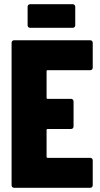

<svg xmlns="http://www.w3.org/2000/svg" viewBox="-20 -891 475 911"><path d="M325 -871H123C116 -871 111 -866 111 -859V-771C111 -764 116 -759 123 -759H325C332 -759 337 -764 337 -771V-859C337 -866 332 -871 325 -871ZM420 -570V-688C420 -695 415 -700 408 -700H47C40 -700 35 -695 35 -688V-12C35 -5 40 0 47 0H408C415 0 420 -5 420 -12V-130C420 -137 415 -142 408 -142H206C203 -142 201 -144 201 -147V-274C201 -277 203 -279 206 -279H317C324 -279 329 -284 329 -291V-410C329 -417 324 -422 317 -422H206C203 -422 201 -424 201 -427V-553C201 -556 203 -558 206 -558H408C415 -558 420 -563 420 -570Z"/></svg>

Font: Barlow Condensed ExtraBold
Style: Regular
Weight: 800
Width: 3
Designer: Jeremy Tribby
Foundry: Tribby Type
Version: Version 1.422;hotconv 1.0.109;makeotfexe 2.5.65596